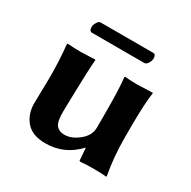

<svg xmlns="http://www.w3.org/2000/svg" viewBox="-138 -725 866 870"><g transform="rotate(30 295.5 -290.0)"><path d="M412.1 -529.8H138.2Q123 -529.8 123 -553.2Q123 -563 131.1 -576.4Q139.2 -589.8 147.9 -589.8H423.8Q438 -589.8 438 -567.9Q438 -556.6 429.9 -543.2Q421.9 -529.8 412.1 -529.8ZM372.1 -64Q303.2 10.3 204.1 9.8Q135.3 9.8 102.5 -29.1Q69.8 -67.9 70.8 -126L73.2 -249Q74.2 -338.9 64.9 -429.2L66.9 -432.1Q103 -429.2 137.2 -429.2L211.9 -432.1L212.9 -429.2Q208 -376 205.1 -249L203.1 -159.2Q202.1 -103 217 -85Q231.9 -66.9 259.8 -66.9Q296.9 -66.9 334.5 -97.4Q372.1 -127.9 372.1 -168.9V-249Q372.1 -373 365.2 -429.2L367.2 -432.1Q401.4 -429.2 435.1 -429.2L512.2 -432.1L513.2 -429.2Q504.4 -376 503.9 -249V-191.9Q503.9 -90.8 521 0L519 2.9Q499 0 445.3 0Q410.6 0 388.2 2.9Q379.4 2.9 378.9 0L374 -64Z"/></g></svg>

Font: Linux Biolinum
Style: Bold
Weight: 700
Designer: Philipp H. Poll
Foundry: Philipp H. Poll
Version: Version 1.3.2 ; ttfautohint (v0.9)